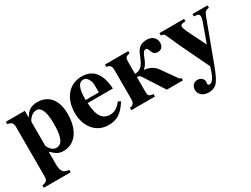

<svg xmlns="http://www.w3.org/2000/svg" viewBox="-58 -974 2192 1680"><g transform="rotate(-30 1038.0 -134.0)"><path d="M214 -346C214 -352 221 -366 232 -379C252 -403 277 -416 300 -416C351 -416 376 -357 376 -234C376 -96 346 -42 291 -42C258 -42 229 -69 214 -107ZM212 -461H20V-437C64 -430 75 -416 75 -372V118C75 160 67 173 19 181V205H291V181C230 178 214 146 214 79V-47C262 0 287 13 332 13C452 13 524 -94 524 -249C524 -396 454 -473 343 -473C284 -473 246 -452 212 -392Z M720 -277C720 -397 744 -442 790 -442C819 -442 831 -425 845 -395C854 -376 854 -355 854 -303V-277ZM959 -126C918 -77 887 -58 844 -58C746 -58 728 -150 722 -245H977C973 -319 955 -382 918 -423C889 -455 848 -473 790 -473C665 -473 581 -373 581 -224C581 -87 664 14 785 14C870 14 923 -17 983 -112Z M1257 -461H1022V-437C1056 -434 1070 -417 1070 -379V-84C1070 -45 1055 -27 1022 -24V0H1261V-24C1214 -31 1209 -37 1209 -84V-227C1232 -227 1240 -219 1254 -197L1381 0H1543V-24C1532 -24 1527 -27 1518 -39L1416 -183C1388 -223 1347 -245 1294 -250V-252C1318 -270 1333 -299 1343 -323C1354 -347 1368 -400 1396 -400C1434 -400 1409 -324 1480 -324C1519 -324 1536 -354 1536 -385C1536 -436 1498 -467 1446 -467C1388 -467 1361 -443 1342 -409C1310 -350 1299 -259 1209 -259V-376C1209 -419 1214 -432 1257 -438Z M2058 -461H1906V-437C1949 -435 1960 -428 1960 -404C1960 -392 1958 -381 1949 -355L1881 -167L1789 -353C1776 -380 1769 -407 1769 -411C1769 -426 1780 -434 1805 -436L1821 -437V-461H1572V-437C1594 -434 1600 -431 1606 -423C1615 -411 1650 -326 1673 -277L1812 13L1794 66C1777 116 1752 148 1728 148C1719 148 1711 140 1711 131C1711 131 1711 128 1712 125C1713 120 1714 115 1714 111C1714 82 1688 59 1654 59C1616 59 1592 88 1592 126C1592 173 1632 205 1689 205C1723 205 1752 194 1773 172C1794 149 1815 110 1850 16L1998 -382C2014 -425 2027 -433 2058 -437Z"/></g></svg>

Font: XITS Math
Style: Bold
Weight: 700
Designer: MicroPress Inc., with final additions and corrections provided by Coen Hoffman, Elsevier (retired)
Version: Version 1.302